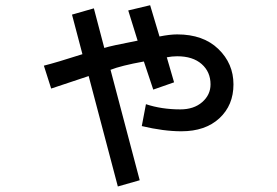

<svg xmlns="http://www.w3.org/2000/svg" viewBox="-20 -629 1040 720"><path d="M511.7 -156.2 527.3 -238.3Q585.9 -218.8 656.2 -218.8Q707 -218.8 738.3 -246.1Q769.5 -273.4 769.5 -312.5Q769.5 -359.4 736.3 -388.7Q703.1 -418 644.5 -418Q625 -418 605.5 -414.1L632.8 -320.3L554.7 -293L519.5 -398.4Q433.6 -382.8 394.5 -367.2L503.9 46.9L421.9 70.3L312.5 -343.8L171.9 -296.9L144.5 -382.8Q191.4 -394.5 289.1 -425.8L250 -574.2L332 -597.7L371.1 -449.2Q394.5 -457 496.1 -476.6L460.9 -589.8L543 -609.4L578.1 -492.2Q617.2 -500 644.5 -500Q742.2 -500 798.8 -445.3Q855.5 -390.6 855.5 -312.5Q855.5 -234.4 802.7 -185.5Q750 -136.7 660.2 -136.7Q593.8 -136.7 511.7 -156.2Z"/></svg>

Font: WenQuanYi Micro Hei Mono
Style: Regular
Weight: 400
Foundry: Ascender Corporation
Version: Version 0.2.0-beta